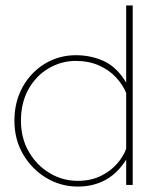

<svg xmlns="http://www.w3.org/2000/svg" viewBox="-20 -680 564 706"><path d="M468 -660V0H444V-93Q382 6 266 6Q203 6 150 -26Q97 -58 65 -112.5Q33 -167 33 -236Q33 -306 63.5 -360.5Q94 -415 145.5 -446Q197 -477 259 -477Q316 -477 363.5 -454.5Q411 -432 444 -376V-660ZM259 -456Q205 -456 158.5 -428.5Q112 -401 84.5 -351.5Q57 -302 57 -236Q57 -172 86 -122Q115 -72 162.5 -43.5Q210 -15 266 -15Q314 -15 350.5 -33Q387 -51 410.5 -78Q434 -105 444 -133V-338Q432 -368 406.5 -395.5Q381 -423 343.5 -439.5Q306 -456 259 -456Z"/></svg>

Font: Lil Grotesk Thin
Style: Regular
Weight: 100
Designer: Bastien Sozeau
Foundry: NBR — Bastien Sozeau
Version: Version 3.003; ttfautohint (v1.8.4.7-5d5b);gftools[0.9.33]